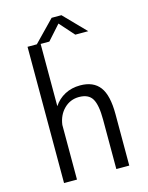

<svg xmlns="http://www.w3.org/2000/svg" viewBox="-134 -1007 839 1089"><g transform="rotate(-15 285.0 -462.0)"><path d="M103.5 0V-800H158L278 -923.5H335.5L459 -796.5H383L307 -882L230.5 -796.5H179.5V-431Q204.5 -469 244.2 -490.2Q284 -511.5 334.5 -511.5Q412 -511.5 449.2 -462.2Q486.5 -413 486.5 -302V0H410.5V-290.5Q410.5 -376 388.8 -412.8Q367 -449.5 311 -449.5Q260 -449.5 223.5 -413.8Q187 -378 179.5 -321V0Z"/></g></svg>

Font: League Mono Narrow Light
Style: Regular
Weight: 300
Width: 3
Designer: Tyler Finck
Foundry: The League of Moveable Type / Tyler Finck
Version: Version 2.210